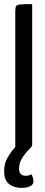

<svg xmlns="http://www.w3.org/2000/svg" viewBox="-31 -720 220 935"><path d="M73.7 195Q37.4 195 13.3 176.3Q-10.9 157.6 -10.9 113.9Q-10.9 75.4 6 47.1Q22.8 18.8 43.4 -4.2V-662.6Q43.4 -681.6 47 -689.3Q50.6 -697.1 68.1 -698.5Q85.5 -700 125.7 -700V-16.5Q125.7 -9.8 123 -5.9Q120.3 -1.9 114 4.1Q97.8 18.8 79.7 45.3Q61.7 71.8 61.7 101.9Q61.7 136 95.1 136Q103.5 136 109.8 134.2Q116.2 132.3 122.6 128.3Q126.6 136.2 129.2 146Q131.8 155.9 131.8 162.1Q132.2 179.2 115.2 187.1Q98.2 195 73.7 195Z"/></svg>

Font: Yanone Kaffeesatz ExtraLight
Style: Regular
Weight: 200
Designer: Yanone (Cyrillic: Daniel Pouzeot, Huerta Tipografica, and Cyreal)
Foundry: Yanone
Version: Version 2.003